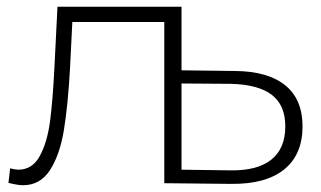

<svg xmlns="http://www.w3.org/2000/svg" viewBox="-20 -542 951 568"><path d="M34 -40Q76 -40 98 -81Q120 -122 128 -183Q136 -244 141 -342L150 -522H517V-334L676 -332Q773 -331 824 -289.5Q875 -248 875 -168Q875 -85 821 -41Q767 3 664 2L467 0H466V-477H194L187 -338Q181 -230 169 -157Q157 -84 128 -39Q99 6 48 6Q33 6 5 -1L10 -44Q26 -40 34 -40ZM824 -168Q824 -231 784 -261.5Q744 -292 663 -294L517 -295V-40L663 -38Q742 -37 783 -70Q824 -103 824 -168Z"/></svg>

Font: Goldbeck Next Light
Style: Regular
Weight: 300
Designer: Julieta Ulanovsky
Foundry: Julieta Ulanovsky
Version: Version 7.200